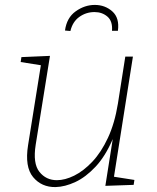

<svg xmlns="http://www.w3.org/2000/svg" viewBox="-20 -753 636 780"><path d="M206 7Q149 8 114.5 -33.5Q80 -75 94 -163L146 -488L64 -501L67 -521L183 -526L125 -165Q113 -89 140 -55Q167 -21 211 -21Q244 -21 281.5 -39.5Q319 -58 355 -96Q391 -134 418.5 -193Q446 -252 459 -332L489 -523H520L443 -35L526 -22L523 -2L408 2L438 -188Q408 -118 368 -75.5Q328 -33 286 -13.5Q244 6 206 7ZM365 -733Q407 -733 436.5 -706.5Q466 -680 459 -628H435Q438 -667 416.5 -685.5Q395 -704 364 -704Q330 -704 302.5 -684.5Q275 -665 266 -627L244 -629Q251 -681 287.5 -707Q324 -733 365 -733Z"/></svg>

Font: Bitter ExtraLight
Style: Italic
Weight: 200
Italic angle: -9°
Designer: Sol Matas, and Bitter project Authors
Foundry: Sol Matas
Version: Version 2.001